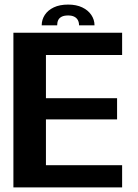

<svg xmlns="http://www.w3.org/2000/svg" viewBox="-20 -818 602 838"><path d="M38.5 0H513V-97H180.5V-297H491V-389.5H180.5V-578H513V-675H38.5ZM277.5 -798Q240.5 -798 214.8 -785.8Q189 -773.5 175.5 -752.8Q162 -732 162 -707.5H229.5Q229.5 -720.5 234 -730Q238.5 -739.5 249 -745Q259.5 -750.5 277.5 -750.5Q293.5 -750.5 304 -745.2Q314.5 -740 319.8 -730.2Q325 -720.5 325 -707.5H392.5Q392.5 -732 378.5 -752.8Q364.5 -773.5 338.8 -785.8Q313 -798 277.5 -798Z"/></svg>

Font: Anybody Thin SemiBold
Style: Regular
Weight: 600
Version: Version 1.113;gftools[0.9.25]